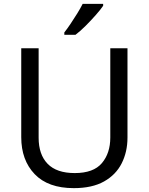

<svg xmlns="http://www.w3.org/2000/svg" viewBox="-20 -964 771 994"><path d="M640 -252Q640 -178 610 -118.5Q580 -59 518.5 -24.5Q457 10 362 10Q229 10 159.5 -62.5Q90 -135 90 -254V-714H180V-251Q180 -164 226.5 -116Q273 -68 367 -68Q464 -68 507.5 -119.5Q551 -171 551 -252V-714H640ZM514 -934Q502 -916 477 -887.5Q452 -859 423.5 -830.5Q395 -802 371 -784H313V-796Q328 -815 345.5 -841Q363 -867 380 -894.5Q397 -922 408 -944H514Z"/></svg>

Font: Noto Serif Ottoman Siyaq
Style: Regular
Weight: 400
Designer: Sérgio Martins
Version: Version 1.005; ttfautohint (v1.8.4.7-5d5b)